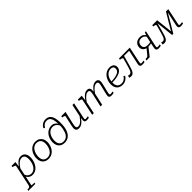

<svg xmlns="http://www.w3.org/2000/svg" viewBox="418 -2742 4940 4940"><g transform="rotate(-45 2887.5 -272.5)"><path d="M-70 223 -62 185H-60Q-21 185 4.5 174Q30 163 37 129L159 -446Q162 -459 153 -468Q144 -477 126 -483.5Q108 -490 83 -495L73 -497L81 -537H220L201 -380L205 -378L87 175Q86 178 93.5 179.5Q101 181 112.5 182.5Q124 184 138 184.5Q152 185 166 185H191L184 223ZM118 -145 144 -180Q154 -136 175 -103Q196 -70 228.5 -52Q261 -34 303 -34Q346 -34 380.5 -53Q415 -72 441 -104Q467 -136 484 -177Q501 -218 509.5 -262.5Q518 -307 518 -350Q518 -397 506.5 -431Q495 -465 471 -483Q447 -501 410 -501Q367 -501 329 -478Q291 -455 255.5 -414Q220 -373 183 -318L176 -352Q212 -411 249.5 -454.5Q287 -498 328.5 -522.5Q370 -547 417 -547Q472 -547 509 -522Q546 -497 564 -452.5Q582 -408 582 -349Q582 -298 570 -246.5Q558 -195 535 -148.5Q512 -102 478 -66Q444 -30 400 -9Q356 12 303 12Q255 12 218 -7Q181 -26 156 -61.5Q131 -97 118 -145Z M1072 -167Q1083 -192 1090 -219Q1097 -246 1100.5 -273Q1104 -300 1104 -325Q1104 -381 1086.5 -420Q1069 -459 1034.5 -480Q1000 -501 947 -501Q913 -501 885 -490.5Q857 -480 834 -462Q811 -444 794 -419.5Q777 -395 764 -367Q753 -342 746 -315Q739 -288 735.5 -261.5Q732 -235 732 -209Q732 -153 749.5 -114Q767 -75 802 -54Q837 -33 889 -33Q923 -33 951 -43.5Q979 -54 1002 -72Q1025 -90 1042.5 -114.5Q1060 -139 1072 -167ZM668 -213Q668 -261 680 -309Q692 -357 715 -400Q738 -443 772.5 -476Q807 -509 851.5 -528Q896 -547 951 -547Q1017 -547 1066 -518Q1115 -489 1141.5 -438.5Q1168 -388 1168 -321Q1168 -272 1156 -224.5Q1144 -177 1121 -134Q1098 -91 1063.5 -58Q1029 -25 984.5 -6.5Q940 12 885 12Q819 12 770 -16.5Q721 -45 694.5 -96Q668 -147 668 -213Z M1538 -722Q1499 -722 1469 -707.5Q1439 -693 1417 -669.5Q1395 -646 1378 -618L1344 -643Q1366 -686 1397 -713.5Q1428 -741 1465.5 -754.5Q1503 -768 1544 -768Q1591 -768 1626.5 -753Q1662 -738 1687 -709.5Q1712 -681 1727.5 -639Q1743 -597 1750 -543Q1757 -489 1757 -423Q1757 -343 1745.5 -275Q1734 -207 1710.5 -153.5Q1687 -100 1652.5 -63Q1618 -26 1572.5 -7Q1527 12 1471 12Q1404 12 1355.5 -16Q1307 -44 1280.5 -95Q1254 -146 1254 -213Q1254 -282 1275 -343Q1296 -404 1333.5 -449.5Q1371 -495 1422.5 -521Q1474 -547 1535 -547Q1572 -547 1601.5 -535.5Q1631 -524 1654 -504Q1677 -484 1691.5 -459Q1706 -434 1712 -407V-355Q1694 -404 1667 -436.5Q1640 -469 1606.5 -485Q1573 -501 1534 -501Q1493 -501 1458.5 -485.5Q1424 -470 1398 -442Q1372 -414 1354 -377Q1345 -358 1338 -338Q1331 -318 1327 -296.5Q1323 -275 1320.5 -253Q1318 -231 1318 -209Q1318 -152 1336 -113Q1354 -74 1388.5 -53.5Q1423 -33 1474 -33Q1513 -33 1545.5 -46.5Q1578 -60 1603 -86Q1628 -112 1646 -148Q1664 -184 1674 -229Q1682 -254 1687 -282.5Q1692 -311 1694.5 -342.5Q1697 -374 1697 -407Q1697 -485 1689.5 -544Q1682 -603 1664 -642.5Q1646 -682 1615.5 -702Q1585 -722 1538 -722Z M1965 -187Q1959 -157 1955.5 -136Q1952 -115 1952 -98Q1952 -80 1958.5 -67Q1965 -54 1979.5 -47Q1994 -40 2016 -40Q2055 -40 2090.5 -62.5Q2126 -85 2163 -127Q2200 -169 2241 -228L2253 -200Q2213 -139 2173 -91.5Q2133 -44 2089 -17.5Q2045 9 1994 9Q1942 9 1916 -17Q1890 -43 1890 -85Q1890 -106 1894.5 -131.5Q1899 -157 1905 -188L1964 -452Q1967 -464 1959 -471.5Q1951 -479 1934 -485Q1917 -491 1891 -495L1881 -497L1889 -537H2043ZM2284 -197Q2275 -160 2269.5 -134Q2264 -108 2261.5 -92Q2259 -76 2259 -68Q2259 -54 2266.5 -48Q2274 -42 2288 -42Q2313 -42 2334.5 -46.5Q2356 -51 2371 -51L2363 -8Q2352 -5 2338 -2.5Q2324 0 2309 1.5Q2294 3 2278 3Q2246 3 2226 -11.5Q2206 -26 2206 -58Q2206 -67 2207.5 -82.5Q2209 -98 2212 -120Q2215 -142 2219 -169L2217 -170L2295 -537H2355Z M2476 0H2536L2614 -367L2612 -376L2633 -537H2494L2485 -497L2495 -495Q2520 -490 2538 -483.5Q2556 -477 2565 -468Q2574 -459 2571 -446ZM3182 -182 3223 -349Q3230 -380 3234.5 -406Q3239 -432 3239 -454Q3239 -482 3228 -502.5Q3217 -523 3195 -535Q3173 -547 3139 -547Q3090 -547 3047.5 -520.5Q3005 -494 2965.5 -447.5Q2926 -401 2885 -340L2897 -312Q2938 -370 2974.5 -411.5Q3011 -453 3047 -475Q3083 -497 3120 -497Q3151 -497 3164 -482Q3177 -467 3177 -442Q3177 -422 3173.5 -401.5Q3170 -381 3163 -351L3125 -199Q3117 -162 3111 -136.5Q3105 -111 3102 -92.5Q3099 -74 3099 -59Q3099 -38 3108.5 -24Q3118 -10 3135.5 -3.5Q3153 3 3175 3Q3192 3 3207.5 1.5Q3223 0 3237.5 -2.5Q3252 -5 3264 -8L3272 -51Q3262 -51 3249 -48.5Q3236 -46 3221.5 -44Q3207 -42 3191 -42Q3176 -42 3168.5 -48.5Q3161 -55 3161 -69Q3161 -78 3163 -93Q3165 -108 3170 -130Q3175 -152 3182 -182ZM2780 0H2840L2917 -347Q2918 -354 2920 -369Q2922 -384 2923 -401Q2924 -418 2925 -433.5Q2926 -449 2926 -459Q2926 -485 2916 -504.5Q2906 -524 2885.5 -535.5Q2865 -547 2833 -547Q2785 -547 2742 -520.5Q2699 -494 2660 -447.5Q2621 -401 2581 -340L2593 -312Q2634 -370 2670.5 -411.5Q2707 -453 2743 -475Q2779 -497 2816 -497Q2846 -497 2858.5 -482.5Q2871 -468 2871 -443Q2871 -424 2868 -403Q2865 -382 2859 -352Z M3577 12Q3515 12 3467.5 -14Q3420 -40 3393.5 -89.5Q3367 -139 3367 -210Q3367 -276 3387 -336.5Q3407 -397 3444 -444.5Q3481 -492 3533 -519.5Q3585 -547 3648 -547Q3700 -547 3735 -530Q3770 -513 3788 -483.5Q3806 -454 3806 -416Q3806 -368 3781 -331Q3756 -294 3706 -269.5Q3656 -245 3582 -232Q3508 -219 3410 -218L3415 -255Q3507 -257 3570 -268.5Q3633 -280 3672 -300Q3711 -320 3728.5 -348.5Q3746 -377 3746 -415Q3746 -443 3734.5 -462Q3723 -481 3700.5 -491Q3678 -501 3646 -501Q3597 -501 3557 -477.5Q3517 -454 3488.5 -413.5Q3460 -373 3445 -319.5Q3430 -266 3430 -206Q3430 -147 3448.5 -108.5Q3467 -70 3501 -51.5Q3535 -33 3579 -33Q3622 -33 3653.5 -47Q3685 -61 3708.5 -84Q3732 -107 3750 -136L3785 -109Q3765 -75 3734.5 -47Q3704 -19 3664.5 -3.5Q3625 12 3577 12Z M4009 -240Q3990 -173 3974 -131Q3958 -89 3937.5 -69.5Q3917 -50 3885 -50Q3868 -50 3855.5 -54Q3843 -58 3838 -61L3824 0Q3833 4 3849 8Q3865 12 3884 12Q3917 12 3941.5 -1Q3966 -14 3985 -43.5Q4004 -73 4021 -120.5Q4038 -168 4057 -237L4140 -537H3990L3981 -497L3994 -495Q4018 -492 4035.5 -486Q4053 -480 4062 -471Q4071 -462 4067 -449ZM4096 -492H4323L4334 -537H4105ZM4287 -67Q4287 -75 4289 -89Q4291 -103 4295.5 -125.5Q4300 -148 4307 -181L4382 -537H4323L4247 -181Q4240 -149 4235 -126.5Q4230 -104 4227.5 -88.5Q4225 -73 4225 -60Q4225 -29 4245.5 -13Q4266 3 4301 3Q4317 3 4332 2Q4347 1 4362 -2Q4377 -5 4389 -8L4397 -51Q4386 -49 4372.5 -47Q4359 -45 4344.5 -43.5Q4330 -42 4317 -42Q4301 -42 4294 -48.5Q4287 -55 4287 -67Z M4696 -246 4755 -235 4570 0H4451L4461 -43H4485Q4505 -43 4518 -47Q4531 -51 4541.5 -59.5Q4552 -68 4564 -83ZM4928 -415 4907 -383Q4895 -419 4875 -445.5Q4855 -472 4826.5 -486.5Q4798 -501 4758 -501Q4723 -501 4697.5 -490.5Q4672 -480 4655.5 -461.5Q4639 -443 4630.5 -418.5Q4622 -394 4622 -367Q4622 -330 4638 -305.5Q4654 -281 4684 -269Q4714 -257 4754 -257Q4787 -257 4814 -260Q4841 -263 4881 -271L4871 -234Q4848 -227 4824.5 -223Q4801 -219 4777 -217.5Q4753 -216 4728 -216Q4681 -216 4642 -233.5Q4603 -251 4579.5 -285Q4556 -319 4556 -367Q4556 -418 4579.5 -458.5Q4603 -499 4647 -523Q4691 -547 4753 -547Q4791 -547 4820 -536.5Q4849 -526 4870 -507.5Q4891 -489 4905.5 -465.5Q4920 -442 4928 -415ZM4897 -181Q4891 -155 4887 -136.5Q4883 -118 4881 -104Q4879 -90 4878 -81.5Q4877 -73 4877 -67Q4877 -55 4884.5 -48.5Q4892 -42 4907 -42Q4921 -42 4935 -43.5Q4949 -45 4962.5 -47Q4976 -49 4988 -51L4980 -8Q4967 -5 4952.5 -2Q4938 1 4922.5 2Q4907 3 4892 3Q4856 3 4836 -13Q4816 -29 4816 -60Q4816 -69 4817 -80Q4818 -91 4820.5 -105.5Q4823 -120 4827 -138.5Q4831 -157 4836 -181L4893 -443L4901 -451L4935 -542H4974Z M5379 -537H5324L5382 2H5426L5746 -537H5698L5408 -50H5432ZM5220 -240Q5202 -172 5185.5 -130Q5169 -88 5149 -69Q5129 -50 5098 -50Q5080 -50 5067 -54Q5054 -58 5049 -61L5035 0Q5044 4 5060 8Q5076 12 5095 12Q5128 12 5152 -0.5Q5176 -13 5194.5 -42Q5213 -71 5230 -118Q5247 -165 5265 -233L5347 -537H5201L5192 -497L5205 -495Q5228 -492 5245.5 -486Q5263 -480 5271 -470.5Q5279 -461 5276 -449ZM5688 -67Q5688 -75 5690 -89Q5692 -103 5696.5 -125.5Q5701 -148 5708 -181L5783 -537H5725L5648 -181Q5643 -157 5638.5 -138.5Q5634 -120 5631.5 -106Q5629 -92 5628 -80.5Q5627 -69 5627 -60Q5627 -29 5647 -13Q5667 3 5702 3Q5717 3 5732.5 2Q5748 1 5763 -2Q5778 -5 5790 -8L5798 -51Q5787 -49 5773.5 -47Q5760 -45 5745.5 -43.5Q5731 -42 5718 -42Q5702 -42 5695 -48.5Q5688 -55 5688 -67Z"/></g></svg>

Font: Roboto Serif ExtraLight
Style: Italic
Weight: 250
Italic angle: -10°
Designer: Greg Gazdowicz
Foundry: Commercial Type
Version: Version 1.008